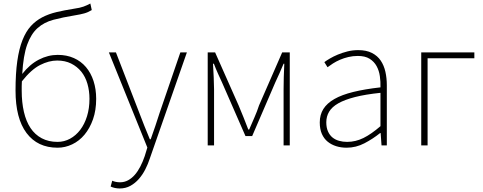

<svg xmlns="http://www.w3.org/2000/svg" viewBox="-20 -824 2736 1088"><path d="M306 -20Q344 -20 377 -38Q410 -56 434.5 -88Q459 -120 473 -165Q487 -210 487 -264Q487 -309 475.5 -349Q464 -389 440.5 -418Q417 -447 383 -464Q349 -481 304 -481Q257 -481 207 -455.5Q157 -430 104 -363Q103 -350 103 -337Q103 -324 103 -310Q103 -244 115.5 -190Q128 -136 153 -98.5Q178 -61 216.5 -40.5Q255 -20 306 -20ZM500 -767Q479 -754 457 -748Q435 -742 404 -737Q336 -726 283 -712Q230 -698 193 -665Q156 -632 134 -571Q112 -510 106 -405Q148 -459 200 -486Q252 -513 307 -513Q358 -513 398.5 -495Q439 -477 467 -444Q495 -411 510 -365Q525 -319 525 -264Q525 -199 507 -148Q489 -97 459 -61Q429 -25 389 -6Q349 13 306 13Q193 13 130.5 -70Q68 -153 68 -311Q68 -408 78 -478Q88 -548 107.5 -597Q127 -646 155 -676.5Q183 -707 219.5 -726Q256 -745 300.5 -755.5Q345 -766 396 -774Q417 -777 430 -780Q443 -783 453 -786.5Q463 -790 471.5 -794Q480 -798 492 -804Z M658 244Q644 244 630.5 241Q617 238 607 233L616 200Q624 204 636 206.5Q648 209 660 209Q685 209 706 197.5Q727 186 744 166.5Q761 147 775 120Q789 93 800 61L815 12L597 -527H637L770 -183Q783 -149 798.5 -109.5Q814 -70 829 -35H834Q847 -70 860 -109.5Q873 -149 884 -183L1002 -527H1039L829 74Q819 105 803.5 135.5Q788 166 767 190Q746 214 719 229Q692 244 658 244Z M1157 -527H1199L1332 -227Q1346 -193 1360 -159Q1374 -125 1387 -90H1392Q1407 -125 1422 -159Q1437 -193 1448 -227L1579 -527H1622V0H1587V-318Q1587 -347 1588 -386Q1589 -425 1591 -463H1587Q1575 -434 1563.5 -408.5Q1552 -383 1540 -357L1409 -53H1371L1238 -357Q1226 -383 1214.5 -408.5Q1203 -434 1192 -463H1187Q1189 -425 1191 -386Q1193 -347 1193 -318V0H1157Z M1944 13Q1913 13 1885.5 4.5Q1858 -4 1837 -21Q1816 -38 1804 -65Q1792 -92 1792 -130Q1792 -174 1812.5 -206.5Q1833 -239 1875 -263Q1917 -287 1982 -303Q2047 -319 2136 -329Q2137 -361 2132.5 -392.5Q2128 -424 2114 -449.5Q2100 -475 2074.5 -491Q2049 -507 2008 -507Q1980 -507 1954.5 -501Q1929 -495 1907 -485.5Q1885 -476 1867 -464.5Q1849 -453 1836 -443L1818 -472Q1830 -481 1849.5 -492.5Q1869 -504 1894 -514.5Q1919 -525 1948.5 -532.5Q1978 -540 2010 -540Q2056 -540 2087.5 -524Q2119 -508 2137.5 -480.5Q2156 -453 2164 -417Q2172 -381 2172 -341V0H2142L2137 -70H2134Q2093 -37 2045 -12Q1997 13 1944 13ZM1947 -20Q1995 -20 2039.5 -42Q2084 -64 2136 -109V-298Q2050 -289 1991.5 -274Q1933 -259 1897 -238.5Q1861 -218 1845 -191Q1829 -164 1829 -131Q1829 -101 1838.5 -79.5Q1848 -58 1864 -45Q1880 -32 1901.5 -26Q1923 -20 1947 -20Z M2367 -527H2668V-494H2403V0H2367Z"/></svg>

Font: SpoqaHanSans
Style: Thin
Weight: 250
Designer: [Spoqa Han Sans] Dong-huui Kim \uAE40 \uB3D9 \uD718   [Noto Sans] Ryoko NISHIZUKA \u897F \u585A \u6DBC \u5B50  (kana & i
Foundry: Spoqa (http://bi.spoqa.com)
Version: Version 1.004;PS 1.004;hotconv 1.0.82;makeotf.lib2.5.63406